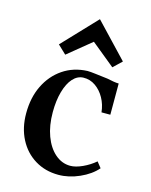

<svg xmlns="http://www.w3.org/2000/svg" viewBox="-119 -855 741 945"><g transform="rotate(15 252.0 -382.5)"><path d="M271 14Q204 14 151.5 -18Q99 -50 69.5 -107Q40 -164 40 -238Q40 -318 70 -379.5Q100 -441 153.5 -477.5Q207 -514 278 -517Q292 -517 320 -513.5Q348 -510 382 -506Q400 -502 415.5 -499.5Q431 -497 442 -497V-338H397Q393 -377 375 -409.5Q357 -442 329 -461.5Q301 -481 267 -480Q237 -479 214 -453.5Q191 -428 178 -382Q165 -336 165 -277Q165 -209 184.5 -156.5Q204 -104 238.5 -74Q273 -44 316 -44Q343 -44 378 -60Q413 -76 441 -100L464 -71Q432 -34 378 -10Q324 14 271 14ZM151 -566 108 -607 271 -779 434 -607 391 -566 271 -664Z"/></g></svg>

Font: Wittgenstein SemiBold
Style: Regular
Weight: 600
Designer: Jörg Drees
Foundry: Jörg Drees
Version: Version 1.500